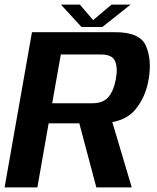

<svg xmlns="http://www.w3.org/2000/svg" viewBox="-31 -815 684 835"><path d="M-11 0H131.5L180.5 -278.5H396.5Q505.5 -278.5 554.2 -334.8Q603 -391 616 -473.5Q629.5 -555.5 603.8 -615.2Q578 -675 471.5 -675H108ZM388 0H542L446 -322.5L304 -316ZM196 -366 233.5 -578H408.5Q456.5 -578 469.2 -549.5Q482 -521 473 -472Q464.5 -422.5 441.5 -394.2Q418.5 -366 371 -366ZM323.5 -697.5H414L537 -795H454L374 -727.5L316.5 -795H234Z"/></svg>

Font: Anybody UltraCondensed Thin SemiBold
Style: Italic
Weight: 600
Italic angle: -10°
Version: Version 1.111